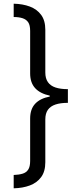

<svg xmlns="http://www.w3.org/2000/svg" viewBox="-20 -852 416 1038"><path d="M347 -296Q307 -296 280 -287Q253 -278 239 -258.5Q225 -239 225 -206V25Q225 75 202.5 105.5Q180 136 141.5 150.5Q103 165 54 166V94Q82 93 102 87Q122 81 132.5 65Q143 49 143 18V-211Q143 -262 170 -291Q197 -320 249 -330V-335Q197 -346 170 -375.5Q143 -405 143 -455V-685Q143 -716 132.5 -731.5Q122 -747 102 -753.5Q82 -760 54 -760V-832Q103 -831 141.5 -816.5Q180 -802 202.5 -771.5Q225 -741 225 -691V-460Q225 -428 239 -408Q253 -388 280 -379Q307 -370 347 -370Z"/></svg>

Font: hingu115
Style: Book
Weight: 400
Designer: Jelle Bosma - Monotype Design Team
Foundry: Monotype Imaging Inc.
Version: Version 2.003